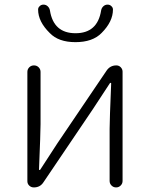

<svg xmlns="http://www.w3.org/2000/svg" viewBox="-20 -819 655 839"><path d="M127.9 0Q116.2 0 107.9 -7.8Q99.6 -15.6 99.6 -27.3V-504.9Q99.6 -516.6 107.9 -524.9Q116.2 -533.2 128.4 -533.2Q140.6 -533.2 148.9 -524.9Q157.2 -516.6 157.2 -504.9V-276.4Q157.2 -240.2 150.4 -78.1Q150.4 -76.2 152.8 -76.2Q155.3 -76.2 156.2 -78.1Q167 -94.7 193.4 -135.3Q219.7 -175.8 230.5 -192.4L445.3 -509.8Q460.9 -533.2 488.3 -533.2Q500 -533.2 507.8 -524.9Q515.6 -516.6 515.6 -505.9V-28.3Q515.6 -16.6 507.3 -8.3Q499 0 487.3 0Q475.6 0 467.3 -8.3Q459 -16.6 459 -28.3V-255.9Q459 -293 465.8 -454.1Q465.8 -457 463.4 -457Q460.9 -457 460 -455.1Q444.3 -431.6 385.7 -341.8L169.9 -22.5Q155.3 0 127.9 0ZM309.6 -634.8Q235.4 -634.8 197.3 -674.8Q146.5 -724.6 146.5 -777.3Q146.5 -785.2 152.3 -791Q159.2 -798.8 169.9 -798.8Q180.7 -798.8 188.5 -791.5Q196.3 -784.2 198.2 -773.4Q213.9 -673.8 310.1 -673.8Q406.2 -673.8 421.9 -773.4Q423.8 -784.2 431.6 -791.5Q439.5 -798.8 450.2 -798.8Q460.9 -798.8 467.8 -791Q473.6 -785.2 473.6 -777.3Q473.6 -724.6 423.8 -674.8Q384.8 -634.8 309.6 -634.8Z"/></svg>

Font: Gen Jyuu Gothic P Light
Style: Regular
Weight: 200
Designer: [Source Han Sans]
Ryoko NISHIZUKA  (kana & ideographs); Paul D. Hunt (Latin, Greek & Cyrillic); Wenlong ZHANG  (bopomofo
Version: Version 1.002.20150607